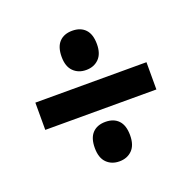

<svg xmlns="http://www.w3.org/2000/svg" viewBox="-97 -700 694 695"><g transform="rotate(-20 250.5 -352.5)"><path d="M182 -528Q182 -566 200 -585Q218 -604 250 -604Q282 -604 300 -585Q318 -566 318 -528Q318 -491 299 -472Q280 -453 250 -453Q220 -453 201 -472Q182 -491 182 -528ZM36 -300V-405H464V-300ZM182 -177Q182 -215 200 -234Q218 -253 250 -253Q282 -253 300 -234Q318 -215 318 -177Q318 -139 299 -120Q280 -101 250 -101Q220 -101 201 -120Q182 -139 182 -177Z"/></g></svg>

Font: Noto Sans Sinhala UI Condensed
Style: Bold
Weight: 700
Width: 3
Designer: Jelle Bosma - Monotype Design Team
Foundry: Monotype Imaging Inc.
Version: Version 2.006; ttfautohint (v1.8.4.7-5d5b)